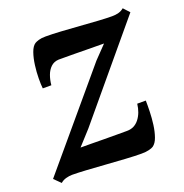

<svg xmlns="http://www.w3.org/2000/svg" viewBox="-116 -659 736 769"><g transform="rotate(-20 252.0 -275.0)"><path d="M369.5 -455.5Q356 -455.5 335.2 -455.8Q314.5 -456 291 -456.2Q267.5 -456.5 244.5 -456.8Q221.5 -457 203.2 -457Q185 -457 176 -457Q156.5 -456 143.2 -443.5Q130 -431 123 -411.8Q116 -392.5 114 -370.5H77.5Q75.5 -387 75.8 -413.5Q76 -440 79.8 -468.8Q83.5 -497.5 91.5 -520.2Q99.5 -543 112.5 -551.5Q118 -555 129.5 -558.5Q141 -562 159 -562Q186.5 -562 224.2 -559.8Q262 -557.5 302.5 -554.5Q343 -551.5 379 -549.2Q415 -547 437.5 -547Q453 -547 465.5 -550.5Q478 -554 488 -562.5L511.5 -537L194 -157L138.5 -96Q159 -96 185 -95.8Q211 -95.5 239 -95.2Q267 -95 292.5 -95Q318 -95 336.5 -95Q368 -95 387.8 -120Q407.5 -145 412 -183.5H448.5Q449 -164 448.2 -136.8Q447.5 -109.5 443.8 -81.5Q440 -53.5 432.2 -31.5Q424.5 -9.5 411 0Q405 4 392.2 7.2Q379.5 10.5 360 10.5Q332 10.5 291.8 8Q251.5 5.5 208.8 2.5Q166 -0.5 128.8 -2.8Q91.5 -5 69.5 -5Q57 -5 43.2 -1.2Q29.5 2.5 19.5 11.5L-8 -15.5L317.5 -401.5Z"/></g></svg>

Font: Merriweather 28pt SemiBold
Style: Italic
Weight: 600
Italic angle: -7.8°
Version: Version 2.101